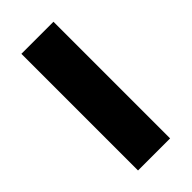

<svg xmlns="http://www.w3.org/2000/svg" viewBox="-182 -594 639 639"><g transform="rotate(-45 137.0 -274.5)"><path d="M212 0V-549H61V0Z"/></g></svg>

Font: Noto Sans Malayalam Condensed ExtraBold
Style: Regular
Weight: 800
Width: 3
Designer: Jelle Bosma - Monotype Design Team
Foundry: Monotype Imaging Inc.
Version: Version 2.104